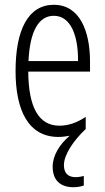

<svg xmlns="http://www.w3.org/2000/svg" viewBox="-20 -562 439 802"><path d="M247 128C247 84 287 25 338 -23V-74C301 -49 265 -37 228 -37C141 -37 99 -115 98 -263H356V-305C356 -432 313 -542 205 -542C98 -542 45 -438 45 -265C45 -102 98 10 224 10C240 10 256 8 271 5C228 42 200 88 200 134C200 191 232 220 287 220C303 220 319 217 330 213V173C323 175 309 178 296 178C264 178 247 161 247 128ZM205 -496C277 -496 307 -410 306 -307H99C105 -435 143 -496 205 -496Z"/></svg>

Font: Noto Sans Lao Looped ExtraCondensed Light
Style: Regular
Weight: 300
Width: 2
Designer: Mark Frömberg, Ben Mitchell
Foundry: The Fontpad Ltd
Version: Version 1.002